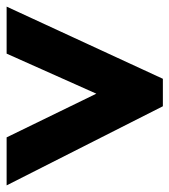

<svg xmlns="http://www.w3.org/2000/svg" viewBox="11 -770 512 580"><g transform="rotate(90 267.0 -480.0)"><path d="M-3 -244 215 -716H298L537 -244H392L260 -515L139 -244Z"/></g></svg>

Font: Noto Sans Myanmar UI SemiCondensed Black
Style: Regular
Weight: 900
Width: 4
Designer: Monotype Design Team
Foundry: Monotype Imaging Inc.
Version: Version 2.103; ttfautohint (v1.8.4.7-5d5b)